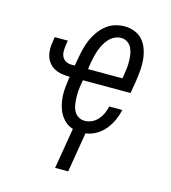

<svg xmlns="http://www.w3.org/2000/svg" viewBox="-110 -627 821 922"><g transform="rotate(15 300.0 -166.5)"><path d="M249 205 283 2Q262 -4 245.5 -18.5Q229 -33 218.5 -51.5Q208 -70 202.5 -91.5Q197 -113 195.5 -136Q194 -159 196.5 -182Q199 -205 202 -228L204 -236H196Q177 -236 159 -239.5Q141 -243 126 -251.5Q111 -260 100 -273.5Q89 -287 83.5 -304Q78 -321 78 -339.5Q78 -358 81 -376L85 -401H150L146 -376Q144 -362 144 -347Q144 -332 150 -320Q156 -308 168.5 -301Q181 -294 196 -294H213L221 -338Q225 -361 231 -384Q237 -407 247 -429.5Q257 -452 272 -472.5Q287 -493 306.5 -508.5Q326 -524 349.5 -531Q373 -538 396 -538Q423 -538 447 -528.5Q471 -519 487 -500.5Q503 -482 511.5 -457.5Q520 -433 522.5 -407.5Q525 -382 523 -355.5Q521 -329 517 -302L506 -236H269L266 -218Q263 -201 261.5 -183.5Q260 -166 260.5 -148.5Q261 -131 263.5 -114Q266 -97 273.5 -82.5Q281 -68 295 -59Q309 -50 327 -50Q345 -50 362.5 -58Q380 -66 392.5 -80.5Q405 -95 412.5 -112Q420 -129 424 -147H489Q483 -120 471.5 -94.5Q460 -69 442 -47Q424 -25 399 -10.5Q374 4 347 7L314 205ZM279 -294H450L453 -312Q456 -329 458 -346.5Q460 -364 459.5 -381.5Q459 -399 456.5 -415.5Q454 -432 447 -446.5Q440 -461 426 -470.5Q412 -480 395 -480Q378 -480 362.5 -472.5Q347 -465 335 -452Q323 -439 314.5 -423.5Q306 -408 300.5 -392.5Q295 -377 291 -361Q287 -345 284 -328Z"/></g></svg>

Font: Iosevka Curly LtExObl
Style: Regular
Weight: 300
Width: 7
Italic angle: -9°
Monospace: yes
Designer: Belleve Invis
Foundry: Belleve Invis
Version: Version 11.1.0; ttfautohint (v1.8.3)